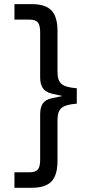

<svg xmlns="http://www.w3.org/2000/svg" viewBox="-20 -818 424 930"><path d="M134.5 91.5H50V16.5H124.5Q151 16.5 162.8 3.5Q174.5 -9.5 174.5 -45V-265Q174.5 -297.5 187.2 -316.5Q200 -335.5 230.5 -342L282 -353L230.5 -364.5Q200 -372 187.2 -391.5Q174.5 -411 174.5 -441.5V-661.5Q174.5 -697 162.8 -710Q151 -723 124.5 -723H50V-798H134.5Q200 -798 229.2 -767.5Q258.5 -737 258.5 -668.5V-469.5Q258.5 -428 278.2 -411.2Q298 -394.5 352 -390.5V-316Q298 -312 278.2 -295.2Q258.5 -278.5 258.5 -237V-38.5Q258.5 30.5 229.2 61Q200 91.5 134.5 91.5Z"/></svg>

Font: Spline Sans
Style: Regular
Weight: 400
Designer: Eben Sorkin, Mirko Velimirovic
Foundry: Sorkin Type
Version: Version 1.001